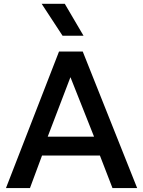

<svg xmlns="http://www.w3.org/2000/svg" viewBox="-20 -964 734 984"><path d="M10.5 0 282.5 -700H404L683 0H556.5L492 -167H195.5L133.5 0ZM224.5 -263.5H462L341 -568.5ZM300.5 -781 193.5 -944.5H312L408 -781Z"/></svg>

Font: Geologica
Style: Regular
Weight: 400
Designer: Sindre Bremnes, Frode Helland
Foundry: Monokrom Skriftforlag AS
Version: Version 1.010; ttfautohint (v1.8.4.7-5d5b);gftools[0.9.28]